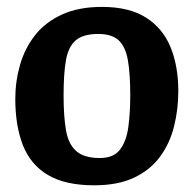

<svg xmlns="http://www.w3.org/2000/svg" viewBox="-20 -531 570 565"><path d="M257 14.3Q172.1 14.3 121 -16.1Q69.9 -46.5 47.4 -103.7Q25 -160.9 25 -240Q25 -291.6 39 -340.3Q53.1 -389 83.2 -427.4Q113.4 -465.7 162.3 -488.2Q211.2 -510.7 279.9 -510.7Q360.1 -510.7 409.6 -479.3Q459 -447.9 481.9 -392.1Q504.7 -336.2 504.7 -263Q504.7 -209.5 492.3 -159.6Q480 -109.7 451.4 -70.5Q422.8 -31.2 375.1 -8.5Q327.5 14.3 257 14.3ZM273.6 -66Q315 -66 333.7 -91.4Q352.5 -116.8 357.9 -159Q363.3 -201.3 363.3 -250.3Q363.3 -315 356.2 -354.6Q349.1 -394.2 328.9 -412.6Q308.6 -431.1 269 -431.1Q224.7 -431.1 202.9 -412.3Q181.1 -393.6 174.1 -354Q167.1 -314.4 167.1 -250.3Q167.1 -189.7 174 -148.7Q180.8 -107.7 203.8 -86.9Q226.9 -66 273.6 -66Z"/></svg>

Font: Faustina Light
Style: Regular
Weight: 300
Designer: Alfonso Garcia
Foundry: http://www.omnibus-type.com
Version: Version 1.200